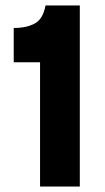

<svg xmlns="http://www.w3.org/2000/svg" viewBox="-20 -680 382 700"><path d="M126 0V-453H30V-578Q77 -578 107 -594.5Q137 -611 146 -660H271V0Z"/></svg>

Font: Bricolage Grotesque 48pt Condensed ExtraBold
Style: Bold
Weight: 700
Version: Version 1.000;gftools[0.9.30]